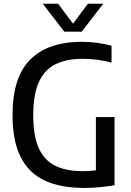

<svg xmlns="http://www.w3.org/2000/svg" viewBox="-20 -966 676 994"><path d="M573 -360V-7Q488.5 7 416.5 7Q292 7 210 -32Q128 -71 86.5 -154Q45 -237 45 -369Q44.5 -565.5 136.5 -657.5Q228.5 -749.5 403 -749.5Q481.5 -749.5 557.5 -729.5V-642Q484.5 -661.5 410 -661.5Q323 -661.5 266.5 -633.2Q210 -605 181 -540.5Q152 -476 152 -368Q152 -263.5 180.2 -200.2Q208.5 -137 264.8 -108.5Q321 -80 408.5 -80Q442 -80 476.5 -84V-360ZM435 -946.5H514.5L403 -802H313L201.5 -946.5H281L358 -843.5Z"/></svg>

Font: Encode Sans Semi Condensed Medium
Style: Regular
Weight: 500
Width: 4
Designer: Multiple Designers
Foundry: Impallari Type
Version: Version 2.000